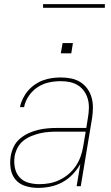

<svg xmlns="http://www.w3.org/2000/svg" viewBox="-20 -904 540 932"><path d="M165 8Q133 8 103.5 -1Q74 -10 55.5 -32Q37 -54 32 -84.5Q27 -115 32 -146Q36 -170 47 -192.5Q58 -215 77 -231Q96 -247 119 -257.5Q142 -268 165 -273.5Q188 -279 211.5 -281Q235 -283 258 -283H399L407 -334Q411 -357 411.5 -379.5Q412 -402 406.5 -422.5Q401 -443 389 -460.5Q377 -478 359 -489.5Q341 -501 319.5 -505.5Q298 -510 275 -510Q247 -510 218 -504Q189 -498 163 -481Q137 -464 119.5 -438Q102 -412 97 -384H77Q81 -405 91 -425.5Q101 -446 116 -463.5Q131 -481 150 -494Q169 -507 190 -514.5Q211 -522 232.5 -525Q254 -528 275 -528Q301 -528 325.5 -523Q350 -518 370 -505.5Q390 -493 404 -473.5Q418 -454 424.5 -431Q431 -408 431 -382.5Q431 -357 427 -331L372 0H352L370 -108Q355 -81 332.5 -57.5Q310 -34 282 -19Q254 -4 224 2Q194 8 165 8ZM171 -10Q195 -10 220 -14.5Q245 -19 269 -30.5Q293 -42 313.5 -59.5Q334 -77 348.5 -99Q363 -121 371.5 -145Q380 -169 384 -194L396 -265H258Q238 -265 216.5 -263.5Q195 -262 174 -257Q153 -252 132 -243.5Q111 -235 93.5 -221Q76 -207 65.5 -187Q55 -167 51 -146Q47 -118 52 -91Q57 -64 74 -44.5Q91 -25 117 -17.5Q143 -10 171 -10ZM275 -645 284 -695H334L326 -645ZM189 -866V-884H489V-866Z"/></svg>

Font: Iosevka SS04 Thin Oblique
Style: Regular
Weight: 100
Italic angle: -9°
Monospace: yes
Designer: Belleve Invis
Foundry: Belleve Invis
Version: Version 19.0.0; ttfautohint (v1.8.4)